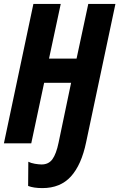

<svg xmlns="http://www.w3.org/2000/svg" viewBox="-23 -734 611 983"><path d="M121 218 122 94Q135 101 155.5 104.5Q176 108 190 108Q226 108 245.5 81Q265 54 277 -4L341 -310H203L137 0H-3L148 -714H288L228 -434H369L429 -714H568L418 -6Q394 110 340 169.5Q286 229 194 229Q149 229 121 218Z"/></svg>

Font: Noto Sans Display Ex Bold Cond
Style: Italic
Weight: 800
Width: 3
Italic angle: -12°
Designer: Monotype Design team
Foundry: Monotype Imaging Inc.
Version: Version 1.000